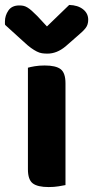

<svg xmlns="http://www.w3.org/2000/svg" viewBox="-52 -749 377 777"><path d="M145 8Q100 8 80.5 -7Q61 -22 61 -64V-475Q71 -478 89 -481Q107 -484 129 -484Q174 -484 193.5 -469Q213 -454 213 -412V0Q203 2 185 5Q167 8 145 8ZM138 -642 228 -729Q263 -728 284 -711.5Q305 -695 305 -669Q305 -649 294.5 -635.5Q284 -622 261 -603L213 -561Q178 -532 140 -532Q128 -532 118 -533.5Q108 -535 97 -540.5Q86 -546 73.5 -555Q61 -564 45 -579L-31 -648Q-32 -650 -32 -654Q-32 -658 -32 -662Q-32 -686 -18 -706.5Q-4 -727 26 -727Q35 -727 42.5 -725.5Q50 -724 58.5 -719Q67 -714 76.5 -705.5Q86 -697 99 -684Z"/></svg>

Font: Baloo Bhai 2
Style: Bold
Weight: 700
Designer: Supriya Tembe, Noopur Datye and Ek Type
Foundry: Ek Type
Version: Version 1.640;PS 1.000;hotconv 16.6.51;makeotf.lib2.5.65220;